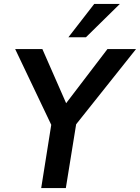

<svg xmlns="http://www.w3.org/2000/svg" viewBox="-20 -954 710 974"><path d="M189 0 247 -365 258 -283 57 -705H195L321 -418H306L525 -705H670L334 -283L373 -365L314 0ZM327 -765 458 -934H588L416 -765Z"/></svg>

Font: Nunito Sans 10pt SemiCondensed
Style: Bold Italic
Weight: 700
Width: 4
Italic angle: -9°
Designer: Vernon Adams
Foundry: Vernon Adams
Version: Version 3.101;gftools[0.9.27]